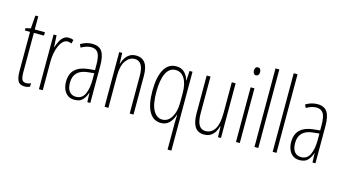

<svg xmlns="http://www.w3.org/2000/svg" viewBox="-101 -1160 3235 1794"><g transform="rotate(15 1516.0 -263.0)"><path d="M157 -24Q170 -24 182 -27Q194 -30 203 -35V-1Q192 4 179.5 7Q167 10 151 10Q104 10 87 -22Q70 -54 70 -116V-496H20V-519L69 -529L79 -656H107V-529H205V-496H107V-115Q107 -69 117 -46.5Q127 -24 157 -24Z M435 -537Q445 -537 457.5 -535Q470 -533 481 -527L472 -491Q465 -494 455 -497Q445 -500 434 -500Q408 -500 388 -480Q368 -460 354 -427.5Q340 -395 333 -355.5Q326 -316 326 -278V0H289V-529H318L324 -416H326Q335 -444 348.5 -472Q362 -500 383 -518.5Q404 -537 435 -537Z M662 -539Q728 -539 757 -497Q786 -455 786 -359V0H757L754 -89H752Q740 -51 714 -20.5Q688 10 634 10Q592 10 566 -10.5Q540 -31 527.5 -63.5Q515 -96 515 -133Q515 -212 560 -253Q605 -294 688 -302L749 -308V-356Q749 -440 728 -473Q707 -506 660 -506Q641 -506 616.5 -499Q592 -492 564 -476L550 -506Q604 -539 662 -539ZM690 -272Q553 -258 553 -134Q553 -79 576 -50Q599 -21 640 -21Q699 -21 724.5 -75.5Q750 -130 750 -218V-278Z M1087 -539Q1143 -539 1173.5 -499Q1204 -459 1204 -373V0H1167V-362Q1167 -438 1144.5 -471.5Q1122 -505 1083 -505Q1031 -505 996 -455.5Q961 -406 961 -305V0H924V-529H953L956 -425H958Q966 -454 982 -480Q998 -506 1023.5 -522.5Q1049 -539 1087 -539Z M1596 -20Q1596 -33 1597 -56Q1598 -79 1599 -103H1596Q1580 -52 1549.5 -21Q1519 10 1470 10Q1396 10 1356.5 -58.5Q1317 -127 1317 -260Q1317 -394 1357.5 -466.5Q1398 -539 1474 -539Q1524 -539 1554.5 -509.5Q1585 -480 1597 -435H1599L1604 -529H1633V234H1596ZM1474 -24Q1529 -24 1562.5 -78.5Q1596 -133 1596 -220V-312Q1596 -402 1564.5 -453Q1533 -504 1478 -504Q1417 -504 1386 -440Q1355 -376 1355 -260Q1355 -138 1388 -81Q1421 -24 1474 -24Z M2050 -529V0H2021L2018 -104H2015Q2007 -75 1992 -49Q1977 -23 1951.5 -6.5Q1926 10 1887 10Q1826 10 1798 -34Q1770 -78 1770 -165V-529H1807V-174Q1807 -96 1829 -60.5Q1851 -25 1892 -25Q1949 -25 1981 -75.5Q2013 -126 2013 -233V-529Z M2214 -727Q2230 -727 2237 -715.5Q2244 -704 2244 -689Q2244 -671 2236 -660.5Q2228 -650 2213 -650Q2199 -650 2191.5 -661Q2184 -672 2184 -688Q2184 -704 2191 -715.5Q2198 -727 2214 -727ZM2232 -529V0H2195V-529Z M2411 0H2374V-760H2411Z M2587 0H2550V-760H2587Z M2840 -539Q2906 -539 2935 -497Q2964 -455 2964 -359V0H2935L2932 -89H2930Q2918 -51 2892 -20.5Q2866 10 2812 10Q2770 10 2744 -10.5Q2718 -31 2705.5 -63.5Q2693 -96 2693 -133Q2693 -212 2738 -253Q2783 -294 2866 -302L2927 -308V-356Q2927 -440 2906 -473Q2885 -506 2838 -506Q2819 -506 2794.5 -499Q2770 -492 2742 -476L2728 -506Q2782 -539 2840 -539ZM2868 -272Q2731 -258 2731 -134Q2731 -79 2754 -50Q2777 -21 2818 -21Q2877 -21 2902.5 -75.5Q2928 -130 2928 -218V-278Z"/></g></svg>

Font: Noto Sans Myanmar UI ExtraCondensed ExtraLight
Style: Regular
Weight: 200
Width: 2
Designer: Monotype Design Team
Foundry: Monotype Imaging Inc.
Version: Version 2.103; ttfautohint (v1.8.4.7-5d5b)